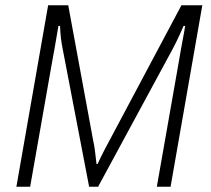

<svg xmlns="http://www.w3.org/2000/svg" viewBox="-20 -706 798 726"><path d="M42 0 162 -686H238L333 -171Q336 -158 338 -144Q340 -130 341.5 -115.5Q343 -101 345 -86H349Q356 -101 363 -115.5Q370 -130 377.5 -144Q385 -158 392 -171L666 -686H745L625 0H573L655 -466Q659 -489 663.5 -515.5Q668 -542 673 -567Q678 -592 680 -608H674Q667 -591 660 -576Q653 -561 646.5 -547.5Q640 -534 633 -521L351 0H317L217 -521Q213 -540 210.5 -561.5Q208 -583 207 -608H201Q198 -590 193.5 -564.5Q189 -539 184.5 -512.5Q180 -486 176 -466L94 0Z"/></svg>

Font: Archivo SemiCondensed Thin
Style: Italic
Weight: 250
Width: 4
Italic angle: -10°
Designer: Hector Gatti
Foundry: Omnibus-Type
Version: Version 2.001